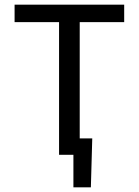

<svg xmlns="http://www.w3.org/2000/svg" viewBox="-20 -658 590 816"><path d="M318.8 -69.8V-564H507.8V-638.2H42V-564H231V0H292V138.2H366.2L372.1 -69.8Z"/></svg>

Font: CodeNewRoman Nerd Font Mono
Style: Regular
Weight: 400
Monospace: yes
Designer: Sam Radian
Foundry: Code New Roman
Version: Version 2.00 November 29, 2014;Nerd Fonts 3.2.1